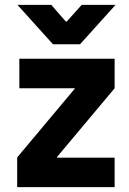

<svg xmlns="http://www.w3.org/2000/svg" viewBox="-20 -774 535 794"><path d="M51 -123 289 -407V-409H60V-531H454V-409L216 -125V-122H454V0H51ZM192 -754 252 -685H256L318 -754H458L311 -591H199L52 -754Z"/></svg>

Font: Be Vietnam ExtraBold
Style: Regular
Weight: 800
Designer: Gabriel Lam
Foundry: TypeRant
Version: Version 4.000